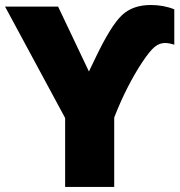

<svg xmlns="http://www.w3.org/2000/svg" viewBox="-20 -740 712 760"><path d="M332 -457 360.4 -516.1Q419.4 -638.7 462.2 -679.4Q504.9 -720.2 577.1 -720.2Q627.4 -720.2 669.9 -703.1V-563Q649.4 -569.8 632.8 -569.8Q611.3 -569.8 592.3 -554.4Q573.2 -539.1 543.5 -494.4Q513.7 -449.7 485.4 -394.3Q457 -338.9 432.1 -274.9V0H237.8V-272.9L0 -713.9H210Z"/></svg>

Font: OpenSansExtrabold
Style: Regular
Weight: 800
Foundry: Ascender Corporation
Version: Version 1.10